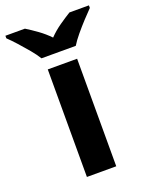

<svg xmlns="http://www.w3.org/2000/svg" viewBox="-201 -841 712 916"><g transform="rotate(-20 155.0 -383.0)"><path d="M227 0H78V-546H227ZM68 -606Q54 -629 31.5 -656Q9 -683 -14.5 -709Q-38 -735 -57 -753V-766H42Q68 -750 98 -728.5Q128 -707 154 -680Q180 -707 211 -728.5Q242 -750 268 -766H367V-753Q349 -735 325 -709Q301 -683 278.5 -656Q256 -629 242 -606Z"/></g></svg>

Font: RS Noto Sans
Style: Bold
Weight: 700
Designer: Monotype Design Team
Foundry: Monotype Imaging Inc.
Version: Version 3.10